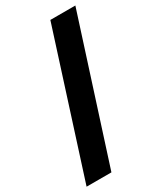

<svg xmlns="http://www.w3.org/2000/svg" viewBox="-233 -833 820 971"><g transform="rotate(-30 176.5 -347.0)"><path d="M-28 64 235 -758H381L117 64Z"/></g></svg>

Font: Muli Black
Style: Regular
Weight: 900
Designer: Vernon Adams
Foundry: Vernon Adams
Version: Version 2.001